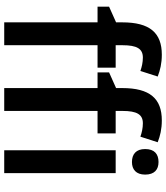

<svg xmlns="http://www.w3.org/2000/svg" viewBox="43 -848 805 932"><g transform="rotate(90 446.0 -382.5)"><path d="M309 -453V-541H200V-574C200 -644 217 -673 260 -673C283 -673 305 -668 325 -661L352 -745C321 -757 288 -765 246 -765C140 -765 89 -707 89 -573V-543L13 -509V-453H89V0H200V-453ZM628 -453V-541H519V-574C519 -644 536 -673 579 -673C602 -673 624 -668 644 -661L671 -745C640 -757 607 -765 565 -765C459 -765 408 -707 408 -573V-543L332 -509V-453H408V0H519V-453ZM767 -749C728 -749 704 -729 704 -684C704 -640 729 -620 767 -620C803 -620 828 -640 828 -684C828 -729 804 -749 767 -749ZM821 -541H710V0H821Z"/></g></svg>

Font: Noto Sans UI SemiCondensed Medium
Style: Regular
Weight: 500
Width: 4
Designer: Monotype Design Team
Foundry: Monotype Imaging Inc.
Version: Version 1.901